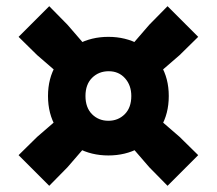

<svg xmlns="http://www.w3.org/2000/svg" viewBox="-20 -680 700 620"><path d="M218 -400 100 -502 40 -561 139 -660 198 -600 300 -482ZM442 -400 360 -482 462 -600 521 -660 620 -561 560 -502ZM521 -80 462 -140 360 -258 442 -340 560 -238 620 -179ZM139 -80 40 -179 100 -238 218 -340 300 -258 198 -140ZM330 -178Q275 -178 230.8 -202Q186.5 -226 160.8 -269.2Q135 -312.5 135 -370Q135 -427 160.8 -470Q186.5 -513 230.8 -537Q275 -561 330 -561Q385 -561 429.2 -537Q473.5 -513 499.2 -470Q525 -427 525 -370Q525 -312.5 499.2 -269.2Q473.5 -226 429.2 -202Q385 -178 330 -178ZM330 -290Q361.5 -290 382.8 -311.2Q404 -332.5 404 -370Q404 -404.5 383.8 -427.2Q363.5 -450 331 -450Q299 -450 277.5 -428.8Q256 -407.5 256 -370Q256 -332.5 277.2 -311.2Q298.5 -290 330 -290Z"/></svg>

Font: Encode Sans Condensed Thin Black
Style: Regular
Weight: 900
Version: Version 3.002